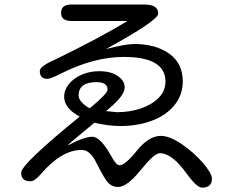

<svg xmlns="http://www.w3.org/2000/svg" viewBox="-20 -776 1040 855"><path d="M810.5 -3.9Q746.1 -93.8 691.4 -93.8Q667 -93.8 606.4 -18.6Q545.9 56.6 505.9 56.6Q480.5 56.6 463.9 40Q448.2 27.3 405.3 -58.6Q378.9 -108.4 343.8 -108.4Q253.9 -108.4 161.1 0Q134.8 31.2 115.2 31.2Q74.2 31.2 74.2 -6.8Q74.2 -44.9 335 -256.8Q265.6 -293.9 265.6 -345.7Q265.6 -375 286.6 -401.4Q307.6 -427.7 343.8 -443.4Q379.9 -459 421.9 -459Q472.7 -459 503.9 -438Q535.2 -417 535.2 -386.7Q535.2 -352.5 472.7 -298.8L452.1 -281.2L501 -276.4Q557.6 -276.4 606.9 -293Q656.2 -309.6 686.5 -340.3Q716.8 -371.1 716.8 -413.1Q716.8 -522.5 531.2 -522.5Q399.4 -522.5 252.9 -449.2Q205.1 -424.8 191.4 -424.8Q157.2 -424.8 157.2 -460Q157.2 -481.4 227.5 -511.7Q431.6 -611.3 547.9 -682.6H297.9Q252 -682.6 252 -718.8Q252 -755.9 297.9 -755.9H623Q684.6 -755.9 684.6 -715.8Q684.6 -684.6 452.1 -557.6Q539.1 -580.1 578.1 -580.1Q672.9 -580.1 733.4 -537.1Q793.9 -494.1 793.9 -414.1Q793.9 -353.5 757.3 -308.1Q720.7 -262.7 657.2 -238.8Q593.8 -214.8 515.6 -214.8Q463.9 -214.8 400.4 -229.5Q297.9 -145.5 279.3 -127Q354.5 -167 390.6 -167Q428.7 -167 478.5 -75.2Q498 -40 512.7 -40Q537.1 -40 589.8 -105.5Q642.6 -170.9 696.3 -170.9Q735.4 -170.9 789.1 -134.3Q842.8 -97.7 883.3 -50.8Q923.8 -3.9 923.8 19.5Q923.8 59.6 879.9 59.6Q856.4 59.6 810.5 -3.9ZM459 -377Q459 -410.2 409.2 -410.2Q330.1 -410.2 330.1 -350.6Q330.1 -336.9 341.8 -323.2Q353.5 -309.6 367.2 -300.8Q380.9 -292 380.9 -294.9Q459 -359.4 459 -377Z"/></svg>

Font: jf-openhuninn-2.1
Style: Regular
Weight: 400
Designer: [Kosugi Maru]
Designed by MOTOYA      

[Varela Round]
Joe Prince (Latin component); Avraham Cornfeld (Hebrew component)
Foundry: justfont Co., Ltd.
Version: 2.1